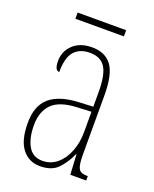

<svg xmlns="http://www.w3.org/2000/svg" viewBox="-128 -734 656 818"><g transform="rotate(20 200.0 -325.0)"><path d="M153 10Q103 10 72.5 -28.5Q42 -67 42 -146Q42 -224 85.5 -261.5Q129 -299 218 -303L281 -306V-371Q281 -451 259.5 -484Q238 -517 190 -517Q143 -517 118.5 -488.5Q94 -460 94 -395Q73 -395 73 -438Q73 -482 104.5 -512Q136 -542 191 -542Q250 -542 279.5 -502.5Q309 -463 309 -366V-103Q309 -66 313.5 -48.5Q318 -31 328.5 -25.5Q339 -20 358 -20H360V0H288L283 -91H281Q262 -48 234 -19Q206 10 153 10ZM155 -15Q193 -15 221 -38.5Q249 -62 265 -102Q281 -142 281 -191V-283L219 -280Q139 -277 104.5 -242.5Q70 -208 70 -146Q70 -88 90.5 -51.5Q111 -15 155 -15ZM81 -632V-660H301V-632Z"/></g></svg>

Font: Noto Serif Georgian ExtraCondensed Thin
Style: Regular
Weight: 100
Width: 2
Designer: Monotype Design Team, Akaki Razmadze
Foundry: Google LLC
Version: Version 2.003; ttfautohint (v1.8.4.7-5d5b)